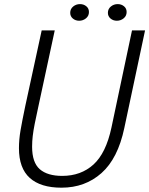

<svg xmlns="http://www.w3.org/2000/svg" viewBox="-20 -882 709 912"><path d="M570.5 -274Q540 -129 462 -59.8Q384 9.5 272 9.5Q173 9.5 121.5 -36.8Q70 -83 70 -178Q70 -219 77.5 -262.8Q85 -306.5 100 -378L178 -737.5H240L162 -375Q151.5 -327.5 145 -294.5Q138.5 -261.5 135.5 -236.2Q132.5 -211 132.5 -185Q132.5 -110 169 -78.2Q205.5 -46.5 275.5 -46.5Q364.5 -46.5 424 -100.5Q483.5 -154.5 509.5 -276.5L607 -737.5H669ZM356 -783.5Q338.5 -783.5 326 -794Q313.5 -804.5 313.5 -821Q313.5 -839.5 327.5 -851Q341.5 -862.5 360 -862.5Q377.5 -862.5 390 -852.2Q402.5 -842 402.5 -825Q402.5 -806.5 388.5 -795Q374.5 -783.5 356 -783.5ZM535 -783.5Q517.5 -783.5 505 -794Q492.5 -804.5 492.5 -821Q492.5 -839.5 506.5 -851Q520.5 -862.5 539 -862.5Q556.5 -862.5 569 -852.2Q581.5 -842 581.5 -825Q581.5 -806.5 567.5 -795Q553.5 -783.5 535 -783.5Z"/></svg>

Font: Epilogue Light
Style: Italic
Weight: 300
Italic angle: -12°
Designer: Tyler Finck
Foundry: Etcetera Type Co
Version: Version 2.111; ttfautohint (v1.8.3)